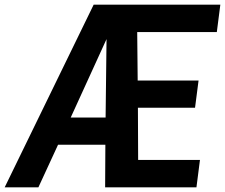

<svg xmlns="http://www.w3.org/2000/svg" viewBox="-58 -800 961 820"><path d="M781 0H391L392 -182H190L106 0H-38L342 -780H883L868 -663H528L530 -456H790L775 -340H531L532 -117H796ZM393 -298 397 -633 244 -298Z"/></svg>

Font: Tanohe Sans SemiBold
Style: Italic
Weight: 600
Designer: Village Type and Design LLC & Cristiano Sobral
Foundry: Cooper Hewitt Smithsonian Design Museum
Version: Version 1.00;September 29, 2021;FontCreator 13.0.0.2655 64-b